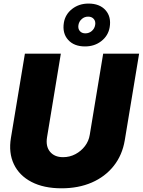

<svg xmlns="http://www.w3.org/2000/svg" viewBox="-20 -1022 784 1054"><path d="M317.9 11.7Q220.2 11.7 153.1 -23.2Q85.9 -58.1 56.2 -120.6Q26.4 -183.1 40 -265.1L116.7 -727.5H314L238.3 -269Q230 -218.8 254.6 -189Q279.3 -159.2 326.2 -159.2Q362.8 -159.2 394 -175.8Q425.3 -192.4 446.3 -220Q467.3 -247.6 472.7 -281.7L546.4 -727.5H743.7L665 -252.4Q651.4 -170.4 604.2 -111.1Q557.1 -51.8 483.9 -20Q410.6 11.7 317.9 11.7ZM446.8 -767.1Q386.2 -767.1 353.8 -803.5Q321.3 -839.8 330.6 -897.5Q338.4 -943.8 376.2 -973.1Q414.1 -1002.4 465.8 -1002.4Q526.9 -1002.4 559.3 -966.1Q591.8 -929.7 582 -872.1Q574.2 -826.2 536.6 -796.6Q499 -767.1 446.8 -767.1ZM448.7 -838.9Q468.8 -838.9 483.9 -851.8Q499 -864.7 502.4 -884.8Q505.9 -904.8 494.9 -917.7Q483.9 -930.7 463.9 -930.7Q443.8 -930.7 429 -917.7Q414.1 -904.8 410.6 -884.8Q407.2 -864.7 418 -851.8Q428.7 -838.9 448.7 -838.9Z"/></svg>

Font: Inter Display Black
Style: Italic
Weight: 900
Italic angle: -9.39999°
Designer: Rasmus Andersson
Foundry: rsms
Version: Version 4.000;git-a52131595